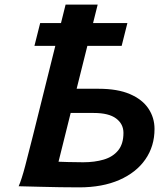

<svg xmlns="http://www.w3.org/2000/svg" viewBox="-20 -808 719 833"><path d="M129.4 -608.9 154.3 -708H532.7L507.8 -608.9ZM403.8 -788.1 312.5 -422.9H407.7Q490.2 -422.9 543.9 -399.7Q597.7 -376.5 624 -336.9Q650.4 -297.4 650.4 -248.5Q650.4 -173.8 610.8 -116.7Q571.3 -59.6 497.8 -27.3Q424.3 4.9 323.2 4.9Q286.1 4.9 241 4.2Q195.8 3.4 154.8 2.4Q113.8 1.5 87.4 0.7Q61 0 61 0Q73.7 -28.8 89.4 -88.4Q105 -147.9 123 -219.7L264.6 -788.1ZM286.6 -317.9 233.9 -106.4Q245.6 -106 274.9 -105Q304.2 -104 340.8 -104Q390.6 -104 430.2 -115.7Q469.7 -127.4 492.7 -155.5Q515.6 -183.6 515.6 -231.4Q515.6 -270 483.9 -293.9Q452.1 -317.9 386.7 -317.9Z"/></svg>

Font: Andika
Style: Bold Italic
Weight: 700
Italic angle: -14°
Designer: Victor Gaultney, Annie Olsen, Julie Remington, Don Collingsworth, Eric Hays, Becca Hirsbrunner
Foundry: SIL International
Version: Version 6.101